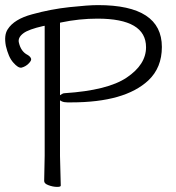

<svg xmlns="http://www.w3.org/2000/svg" viewBox="-33 -726 691 752"><path d="M191 6Q174 6 156 -1Q140 -7 140 -17L142 -116V-619V-625L136 -624Q79 -611 59 -596Q36 -579 41 -559Q49 -524 75 -511Q87 -504 89 -495Q90 -488 79 -477Q67 -465 51 -461Q38 -459 19 -481Q9 -492 2 -508.5Q-5 -525 -10 -546Q-18 -588 -3 -611Q22 -651 93 -670Q165 -690 239 -698Q313 -706 351 -706Q601 -706 601 -542Q601 -461 548 -411Q456 -325 246 -325H231Q218 -325 209 -329L202 -333V-325V-115L205 1Q205 6 191 6ZM75 -511ZM202 -353 210 -358Q215 -361 220 -361Q389 -372 463 -422Q539 -473 539 -541Q539 -653 349 -653Q277 -653 206 -638L202 -637V-633V-362Z"/></svg>

Font: LXGW WenKai TC Light
Style: Regular
Weight: 300
Designer: LXGW / Fontworks Inc.
Foundry: LXGW / Fontworks Inc.
Version: Version 1.330